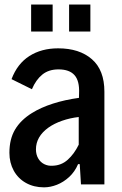

<svg xmlns="http://www.w3.org/2000/svg" viewBox="-20 -804 530 837"><path d="M435.1 -404.3V0H333L327.6 -88.4H320.3Q306.2 -55.2 281.5 -32.5Q256.8 -9.8 228 1.5Q199.2 12.7 171.9 12.7Q127.4 12.7 93 -6.6Q58.6 -25.9 39.8 -60.3Q21 -94.7 21 -137.7Q21 -197.8 45.7 -239.3Q70.3 -280.8 119.6 -311.5Q158.2 -335.4 210.7 -352.3Q263.2 -369.1 324.2 -377.4L324.7 -397Q327.1 -451.2 304.9 -476.3Q282.7 -501.5 234.9 -501.5Q192.4 -501.5 164.6 -479Q136.7 -456.5 119.1 -415L30.3 -459Q55.7 -526.4 108.2 -559.8Q160.6 -593.3 233.4 -593.3Q326.2 -593.3 380.6 -545.9Q435.1 -498.5 435.1 -404.3ZM323.2 -173.3V-293.9Q285.2 -289.6 250.7 -277.6Q216.3 -265.6 190.9 -247.6Q136.7 -208.5 136.7 -152.8Q136.7 -130.4 146.5 -113.5Q156.2 -96.7 172.9 -88.4Q189.5 -80.1 209 -81.5Q247.6 -82.5 275.6 -107.9Q303.7 -133.3 323.2 -173.3ZM115.7 -784.2H209.5V-666.5H115.7ZM281.2 -784.2H374V-666.5H281.2Z"/></svg>

Font: Decalotype Medium
Style: Regular
Weight: 500
Designer: Alfredo Marco Pradil
Foundry: Alfredo Marco Pradil
Version: Version 1.0